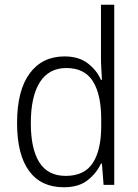

<svg xmlns="http://www.w3.org/2000/svg" viewBox="-20 -780 582 810"><path d="M249 10Q153 10 102.5 -59Q52 -128 52 -261Q52 -398 105 -470Q158 -542 252 -542Q312 -542 350 -513Q388 -484 406 -443H410Q409 -466 407.5 -490.5Q406 -515 406 -535V-760H462V0H417L410 -90H406Q387 -49 349.5 -19.5Q312 10 249 10ZM257 -38Q336 -38 371.5 -92.5Q407 -147 407 -248V-276Q407 -381 372 -437Q337 -493 260 -493Q186 -493 148 -433Q110 -373 110 -260Q110 -152 146 -95Q182 -38 257 -38Z"/></svg>

Font: Noto Sans Sinhala UI SemiCondensed Light
Style: Regular
Weight: 300
Width: 4
Designer: Jelle Bosma - Monotype Design Team
Foundry: Monotype Imaging Inc.
Version: Version 2.006; ttfautohint (v1.8.4.7-5d5b)